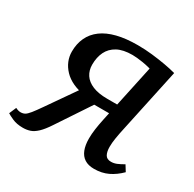

<svg xmlns="http://www.w3.org/2000/svg" viewBox="-139 -682 837 827"><g transform="rotate(30 279.0 -268.0)"><path d="M424 10Q395 10 376.5 -2Q358 -14 349 -37Q340 -60 340 -93Q340 -115 343.5 -140Q347 -165 353 -193L367 -259L391 -230H258L233 -244Q197 -249 170 -261.5Q143 -274 125 -293Q107 -312 98 -334Q89 -356 89 -380Q89 -419 103.5 -450Q118 -481 147 -502.5Q176 -524 219.5 -535Q263 -546 322 -546Q359 -546 394 -542Q429 -538 460.5 -532.5Q492 -527 517 -520L449 -202Q443 -175 439 -150.5Q435 -126 435 -106Q435 -82 443 -67.5Q451 -53 472 -53Q486 -53 499.5 -58.5Q513 -64 532 -75L550 -46Q523 -19 492.5 -4.5Q462 10 424 10ZM70 10Q39 10 17 0Q-5 -10 -12 -15L3 -50Q11 -46 17 -44.5Q23 -43 28 -43Q40 -43 49 -48Q58 -53 70.5 -68.5Q83 -84 103 -113L206 -261L297 -245L178 -66Q157 -34 139.5 -17.5Q122 -1 105.5 4.5Q89 10 70 10ZM366 -251 422 -513 441 -476Q407 -488 375 -493Q343 -498 323 -498Q277 -498 248.5 -482.5Q220 -467 206.5 -439.5Q193 -412 193 -375Q193 -347 207 -325.5Q221 -304 250 -292Q279 -280 323 -280H402Z"/></g></svg>

Font: Noto Serif
Style: Italic
Weight: 400
Italic angle: -12°
Designer: Monotype Design Team
Foundry: Monotype Imaging Inc.
Version: Version 2.013